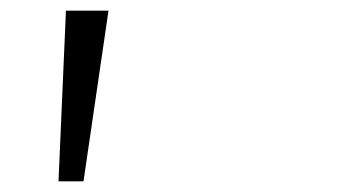

<svg xmlns="http://www.w3.org/2000/svg" viewBox="-20 -678 640 361"><path d="M104 -658H184L137 -337H90Z"/></svg>

Font: Ysabeau Infant Medium
Style: Regular
Weight: 500
Designer: Christian Thalmann (Catharsis Fonts)
Version: Version 0.003